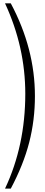

<svg xmlns="http://www.w3.org/2000/svg" viewBox="-20 -927 267 1138"><path d="M187 -357.9Q187 -214.8 153.1 -82.8Q119.1 49.3 43.9 190.9H9.8Q129.9 -64 129.9 -371.1Q129.9 -648.4 9.8 -907.2H43.9Q187 -639.2 187 -357.9Z"/></svg>

Font: Sinkin Sans 200 X Light
Style: Regular
Weight: 200
Designer: Keith Bates
Foundry: K-Type
Version: Sinkin Sans (version 1.0)  by Keith Bates   •   © 2014   www